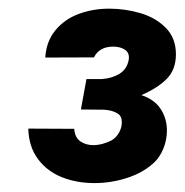

<svg xmlns="http://www.w3.org/2000/svg" viewBox="-20 -737 420 437"><path d="M164.1 -487.8 176.8 -557.1H211.9Q234.9 -558.6 252 -569.1Q269 -579.6 272.9 -600.6Q273.4 -602.5 273.4 -606.4Q273.4 -618.7 262.9 -624.8Q252.4 -630.9 237.8 -630.9Q206.1 -630.9 193.8 -606.4L83 -606Q85.4 -643.1 106.2 -668.2Q127 -693.4 159.2 -705.3Q191.4 -717.3 228.5 -717.3Q265.1 -717.3 299.8 -707Q334.5 -696.8 357.4 -673.6Q380.4 -650.4 380.4 -613.3Q380.4 -578.6 359.6 -557.6Q338.9 -536.6 301.8 -520.5Q331.5 -510.7 345.7 -489Q359.9 -467.3 359.9 -439.9Q359.9 -418.9 352.1 -399.4Q344.2 -379.9 331.5 -367.7Q306.6 -344.2 270 -332.3Q233.4 -320.3 195.3 -320.3Q153.8 -320.3 120.1 -334Q86.4 -347.7 65.9 -375.7Q45.4 -403.8 44.4 -444.3L148.9 -443.8Q150.4 -424.3 162.6 -415.5Q174.8 -406.7 192.4 -406.7Q203.1 -406.7 214.4 -409.9Q225.6 -413.1 233.9 -417.5Q244.6 -423.8 251 -435.3Q257.3 -446.8 257.3 -458.5Q257.3 -472.7 248 -478.5Q235.8 -486.3 216.3 -487.3Z"/></svg>

Font: Mardoto Black
Style: Italic
Weight: 900
Italic angle: -12°
Designer: Christian Robertson, Vahan Hovhannisyan
Foundry: Google
Version: Version 1.000